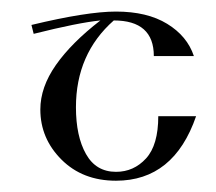

<svg xmlns="http://www.w3.org/2000/svg" viewBox="-20 -325 380 337"><path d="M324.2 -121.1Q285.2 -7.8 183.6 -7.8Q125 -7.8 87.9 -44.9Q50.8 -82 50.8 -132.8Q50.8 -171.9 78.1 -210.9Q105.5 -250 156.2 -289.1Q117.2 -285.2 39.1 -265.6L35.2 -281.2Q132.8 -304.7 183.6 -304.7Q238.3 -304.7 273.4 -283.2Q308.6 -261.7 320.3 -226.6H250Q250 -289.1 179.7 -289.1Q113.3 -230.5 113.3 -136.7Q113.3 -85.9 130.9 -54.7Q148.4 -23.4 183.6 -23.4Q214.8 -23.4 236.3 -46.9Q257.8 -70.3 257.8 -121.1Z"/></svg>

Font: 和音 by 宁静之雨，公众号njzyshare
Style: Regular
Weight: 400
Designer: Steve Matteson
Foundry: Ascender Corporation
Version: Version 6.00;June 8, 2018;FontCreator 11.0.0.2388 32-bit